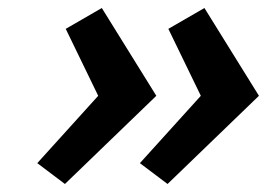

<svg xmlns="http://www.w3.org/2000/svg" viewBox="-20 -575 666 479"><path d="M234 -555 144 -503 225 -336 73 -168 142 -116 370 -336ZM329 -168 398 -116 626 -336 490 -555 400 -503 481 -336Z"/></svg>

Font: LT Wave Text Bold Italic
Style: Regular
Weight: 700
Designer: Daniel Lyons
Version: Version 2.5 (Glyphs App)